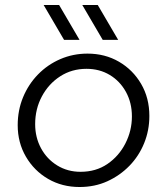

<svg xmlns="http://www.w3.org/2000/svg" viewBox="-20 -737 670 770"><path d="M299 13Q229 13 173 -19.5Q117 -52 84 -108.5Q51 -165 51 -235Q51 -295 72.5 -347Q94 -399 132.5 -438.5Q171 -478 222 -500Q273 -522 331 -522Q401 -522 457 -489.5Q513 -457 546 -400.5Q579 -344 579 -272Q579 -214 558 -162.5Q537 -111 499 -72Q461 -33 410.5 -10Q360 13 299 13ZM303 -48Q365 -48 411 -79.5Q457 -111 483 -162Q509 -213 509 -270Q509 -325 485 -368.5Q461 -412 420 -436.5Q379 -461 327 -461Q268 -461 221.5 -431Q175 -401 148 -350.5Q121 -300 121 -239Q121 -186 144.5 -142.5Q168 -99 209.5 -73.5Q251 -48 303 -48ZM392 -577 310 -717H372L454 -577ZM237 -577 155 -717H217L299 -577Z"/></svg>

Font: MuseoModerno Light
Style: Italic
Weight: 300
Italic angle: -9°
Designer: Pablo Cosgaya, Héctor Gatti, Marcela Romero, and the Authors of The MuseoModerno Project.
Foundry: Omnibus-Type Team
Version: Version 1.003